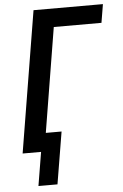

<svg xmlns="http://www.w3.org/2000/svg" viewBox="-60 -777 635 995"><g transform="rotate(-5 257.0 -280.0)"><path d="M99 175 128 0H32L153 -735H514L498 -639H250L161 -96H243L198 175Z"/></g></svg>

Font: Iosevka Curly
Style: Bold Italic
Weight: 700
Italic angle: -9°
Monospace: yes
Designer: Belleve Invis
Foundry: Belleve Invis
Version: Version 22.1.2; ttfautohint (v1.8.4)